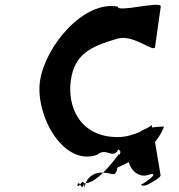

<svg xmlns="http://www.w3.org/2000/svg" viewBox="-20 -762 755 811"><path d="M477 -183C317 -183 264 -312 279 -421C294 -529 355 -564 477 -599C545 -618 631 -537 635 -564L659 -734C663 -761 474 -707 478 -734C333 -761 171 -567 149 -420C128 -275 247 -58 390 -108C428 -140 449 -94 475 -122C486 -149 489 -97 497 -127C501 -154 491 -102 495 -129C498 -153 482 -91 483 -112C460 -82 387 17 334 12C329 -12 310 43 307 17C311 -10 303 47 307 20C317 -8 321 46 333 21C337 -6 335 49 339 22C344 -5 370 -34 411 -33C421 -33 437 -31 448 -28C465 -24 470 -26 476 -54C570 -96 640 -144 673 -227C673 -228 626 -225 627 -224C577 -224 529 -179 521 -121C513 -64 551 -13 598 -21C604 -22 611 -25 616 -26C630 -30 636 -23 607 -2C578 20 572 18 576 19C581 21 588 30 625 6C664 -16 658 -22 658 -24C658 -25 636 -155 636 -155C635 -163 631 -188 630 -195L622 -220C619 -239 630 -238 612 -227C603 -223 547 -183 477 -183ZM659 -23Z"/></svg>

Font: Hussar Przerywany
Style: Obl
Weight: 400
Foundry: Cannot Into Space Fonts
Version: Version 0.982